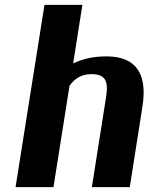

<svg xmlns="http://www.w3.org/2000/svg" viewBox="-20 -770 611 790"><path d="M44 0H200L266 -417C287 -446 314 -465 356 -465C411 -465 427 -439 417 -374L358 0H514L566 -331C586 -457 548 -538 418 -538C359 -538 316 -526 281 -509L319 -750H163Z"/></svg>

Font: Aerodynamic
Style: BdObl
Weight: 500
Designer: Google
Version: Version 2.000980; 2014